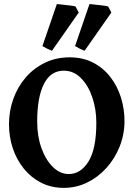

<svg xmlns="http://www.w3.org/2000/svg" viewBox="-20 -913 669 948"><path d="M295.4 14.6Q232.9 14.6 182.9 -11Q132.8 -36.6 97.4 -80.6Q62 -124.5 43.2 -180.9Q24.4 -237.3 24.4 -298.8Q24.4 -365.2 45.9 -425Q67.4 -484.9 107.4 -531Q147.5 -577.1 202.4 -603.5Q257.3 -629.9 323.7 -629.9Q389.6 -629.9 440.2 -603.5Q490.7 -577.1 525.1 -532.5Q559.6 -487.8 577.1 -431.6Q594.7 -375.5 594.7 -315.9Q594.7 -249.5 571 -189.9Q547.4 -130.4 505.9 -84.2Q464.4 -38.1 410.4 -11.7Q356.4 14.6 295.4 14.6ZM319.3 -53.7Q378.4 -53.7 417 -115.7Q455.6 -177.7 455.6 -307.1Q455.6 -374.5 435.5 -433.1Q415.5 -491.7 379.4 -527.8Q343.3 -564 294.9 -564Q230 -564 196.8 -498.3Q163.6 -432.6 163.6 -313Q163.6 -240.2 184.8 -181.4Q206.1 -122.6 241.5 -88.1Q276.9 -53.7 319.3 -53.7ZM397.9 -662.6Q390.1 -664.6 375.2 -672.1Q360.4 -679.7 350.6 -685.5L421.9 -893.1Q430.2 -892.1 449.7 -890.1Q469.2 -888.2 488.5 -885.7Q507.8 -883.3 514.2 -880.9L529.8 -851.1ZM236.8 -662.6Q229 -664.6 214.1 -672.1Q199.2 -679.7 189.5 -685.5L260.7 -893.1Q269 -892.1 288.6 -890.1Q308.1 -888.2 327.4 -885.7Q346.7 -883.3 353 -880.9L368.7 -851.1Z"/></svg>

Font: Gentium Book Plus
Style: Bold
Weight: 700
Designer: Victor Gaultney, Annie Olsen, Iska Routamaa, Becca Hirsbrunner
Foundry: SIL International
Version: Version 6.101